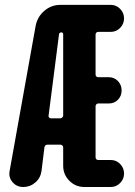

<svg xmlns="http://www.w3.org/2000/svg" viewBox="-20 -750 540 770"><path d="M233.4 -286.1V-612.3Q233.4 -620.1 225.6 -620.1Q218.8 -620.1 216.8 -613.3L174.8 -286.1Q173.8 -282.2 176.8 -278.8Q179.7 -275.4 184.6 -275.4H221.7Q225.6 -275.4 229.5 -278.8Q233.4 -282.2 233.4 -286.1ZM374 -622.1Q369.1 -622.1 366.2 -619.1Q363.3 -616.2 363.3 -611.3V-451.2Q363.3 -446.3 366.2 -443.4Q369.1 -440.4 374 -440.4H416Q438.5 -440.4 453.1 -424.8Q467.8 -409.2 467.8 -387.2Q467.8 -365.2 453.1 -350.1Q438.5 -335 416 -335H374Q369.1 -335 366.2 -331.5Q363.3 -328.1 363.3 -324.2V-119.1Q363.3 -114.3 366.2 -111.3Q369.1 -108.4 374 -108.4H423.8Q446.3 -108.4 461.9 -92.3Q477.5 -76.2 477.5 -54.2Q477.5 -32.2 461.9 -16.1Q446.3 0 423.8 0H318.4Q283.2 0 258.3 -24.9Q233.4 -49.8 233.4 -85V-159.2Q233.4 -164.1 229.5 -167Q225.6 -169.9 221.7 -169.9H170.9Q160.2 -169.9 158.2 -159.2L146.5 -64.5Q142.6 -36.1 121.6 -18.1Q100.6 0 73.2 0Q46.9 0 30.3 -19.5Q13.7 -39.1 18.6 -64.5L123 -646.5Q129.9 -682.6 157.7 -706.5Q185.5 -730.5 222.7 -730.5H423.8Q446.3 -730.5 461.9 -714.4Q477.5 -698.2 477.5 -676.3Q477.5 -654.3 461.9 -638.2Q446.3 -622.1 423.8 -622.1Z"/></svg>

Font: Rounded-X Mgen+ 1mn bold
Style: Bold
Weight: 700
Designer: [Source Han Sans]
Ryoko NISHIZUKA  (kana & ideographs); Paul D. Hunt (Latin, Greek & Cyrillic); Wenlong ZHANG  (bopomofo
Version: Version 1.059.20150602